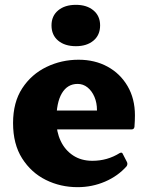

<svg xmlns="http://www.w3.org/2000/svg" viewBox="-20 -760 615 794"><path d="M301 14Q230 14 169.5 -16Q109 -46 71.5 -105Q34 -164 34 -251Q34 -337 72 -395Q110 -453 172 -483Q234 -513 305 -513Q372 -513 424.5 -484.5Q477 -456 507.5 -404Q538 -352 538 -283Q538 -272 537.5 -260.5Q537 -249 536 -235Q534 -225 525 -225H202V-303H409L381 -290Q381 -295 381 -298Q381 -301 381 -305Q381 -335 370.5 -359.5Q360 -384 342 -398.5Q324 -413 301 -413Q259 -413 236 -374.5Q213 -336 213 -262Q213 -215 231 -177Q249 -139 282.5 -117Q316 -95 362 -95Q424 -95 475 -127Q485 -132 488 -123L505 -90Q509 -82 504 -73Q468 -32 414.5 -9Q361 14 301 14ZM294 -569Q248 -569 220.5 -592Q193 -615 193 -655Q193 -694 220.5 -717Q248 -740 294 -740Q339 -740 366.5 -717Q394 -694 394 -655Q394 -615 366.5 -592Q339 -569 294 -569Z"/></svg>

Font: Hahmlet ExtraBold
Style: Regular
Weight: 800
Designer: Minjoo Ham & Mark Frömberg
Foundry: hypertype
Version: Version 1.002